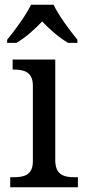

<svg xmlns="http://www.w3.org/2000/svg" viewBox="-20 -786 360 806"><path d="M10 -619V-606H49C87 -628 127 -664 157 -696C187 -664 228 -628 266 -606H305V-619C274 -657 226 -721 205 -766H110C89 -721 41 -657 10 -619ZM23 0H307V-42H294C249 -42 212 -51 212 -114V-536H33V-494H36C80 -494 118 -485 118 -426V-109C118 -50 80 -42 36 -42H23Z"/></svg>

Font: Noto Serif Devanagari
Style: Regular
Weight: 400
Designer: Universal Thirst, Indian Type Foundry and the Monotype Design Team
Foundry: Monotype Imaging Inc.
Version: Version 2.004